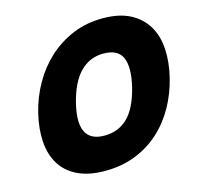

<svg xmlns="http://www.w3.org/2000/svg" viewBox="-117 -943 1106 1076"><g transform="rotate(-15 436.0 -405.0)"><path d="M847 -401Q826 -314 784 -239Q742 -164 681 -108.5Q620 -53 540.5 -21.5Q461 10 364 10Q268 10 204 -21.5Q140 -53 106.5 -108.5Q73 -164 68 -239Q63 -314 84 -401Q105 -487 148 -563Q191 -639 253 -696Q315 -753 394.5 -786.5Q474 -820 569 -820Q665 -820 728 -787Q791 -754 825 -697Q859 -640 863.5 -563.5Q868 -487 847 -401ZM629 -401Q656 -513 631.5 -570.5Q607 -628 522 -628Q442 -628 386.5 -571Q331 -514 303 -401Q249 -182 411 -182Q492 -182 546 -234.5Q600 -287 629 -401Z"/></g></svg>

Font: TypoPRO Sinkin Sans
Style: 900 X Black Italic
Weight: 950
Italic angle: -112°
Designer: Keith Bates
Foundry: K-Type
Version: Sinkin Sans (version 1.0)  by Keith Bates   •   © 2014   www